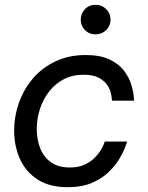

<svg xmlns="http://www.w3.org/2000/svg" viewBox="-20 -769 617 799"><path d="M261 10Q186 10 136.5 -22Q87 -54 63 -107.5Q39 -161 39 -225Q39 -285 59 -341.5Q79 -398 117 -442.5Q155 -487 210.5 -513.5Q266 -540 336 -540Q398 -540 437 -521Q476 -502 497 -473.5Q518 -445 526.5 -416.5Q535 -388 536.5 -369Q538 -350 538 -350H446Q446 -350 445 -361Q444 -372 439.5 -388Q435 -404 422.5 -420Q410 -436 387.5 -447Q365 -458 328 -458Q282 -458 246 -439.5Q210 -421 185 -389Q160 -357 146.5 -316.5Q133 -276 133 -232Q133 -188 147.5 -151.5Q162 -115 192.5 -93.5Q223 -72 270 -72Q305 -72 330 -83Q355 -94 371.5 -110Q388 -126 398 -142Q408 -158 412 -169Q416 -180 416 -180H509Q509 -180 502.5 -161Q496 -142 480 -113.5Q464 -85 436 -56.5Q408 -28 365 -9Q322 10 261 10ZM378 -626Q351 -626 333.5 -644Q316 -662 316 -687Q316 -713 333.5 -731Q351 -749 378 -749Q404 -749 422 -731Q440 -713 440 -687Q440 -662 422 -644Q404 -626 378 -626Z"/></svg>

Font: Be Vietnam Pro Variable Thin
Style: Italic
Weight: 100
Italic angle: -12°
Designer: Lam Bao, Tony Le, Vietanh Nguyen
Foundry: Yellow Type Foundry
Version: Version 1.002